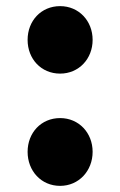

<svg xmlns="http://www.w3.org/2000/svg" viewBox="-20 -592 391 626"><path d="M176 -352C237 -352 282 -400 282 -462C282 -524 237 -572 176 -572C114 -572 70 -524 70 -462C70 -400 114 -352 176 -352ZM176 14C237 14 282 -35 282 -97C282 -159 237 -207 176 -207C114 -207 70 -159 70 -97C70 -35 114 14 176 14Z"/></svg>

Font: Noto Sans JP Black
Style: Regular
Weight: 900
Designer: Ryoko NISHIZUKA 西塚涼子 (kana, bopomofo & ideographs); Paul D. Hunt (Latin, Greek & Cyrillic); Sandoll Communications 산돌커뮤니
Foundry: Adobe
Version: Version 2.002;hotconv 1.0.116;makeotfexe 2.5.65601